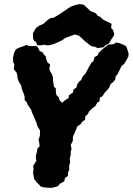

<svg xmlns="http://www.w3.org/2000/svg" viewBox="-20 -895 644 931"><path d="M205 14.8 189.6 12.8 177.6 9.4 165.4 -4 156.8 -12.2 145.8 -27.4 142.4 -45 140 -59.2 142.8 -71 141 -91 155.8 -114.2 153.8 -132.2 154 -140.6 159.6 -160.2 161.4 -174.6 172.2 -186 170.2 -203.6 166.6 -216.6 173.2 -235.6 174.2 -262.2 161.4 -283.2 157.2 -298.8 153.2 -307.8 146.6 -323.4 142.4 -334 133.6 -352.6 132.2 -360.8 123.6 -373.8 113.8 -388 110.6 -397.8 99.4 -410.4 99.6 -424.8 96.8 -436.4 90 -452.8 84.6 -467.8 83.8 -478.8 75.6 -492.2 70.2 -501.8 65 -516.4 63.8 -530.8 60.4 -543 47 -559 49.8 -583.2 44.2 -592.2 43 -614.8 48.8 -640 57.4 -656 70.4 -663 96.2 -672.2 110 -677.4 118.2 -672.2 129 -671.8 159 -671.2 169.8 -654.4 172 -647 184.8 -643.2 192.2 -631.8 203 -619 203.8 -610.6 209.2 -594 223 -581.8 218.8 -560 224.4 -547.8 233.4 -532.4 237.2 -517.4 237 -504.2 239.6 -488.6 241.6 -475.2 250.8 -465.4 251.2 -444.8 253.2 -434.8 264.8 -423 268.4 -409.4 281.6 -396.8 295.6 -409.4 312.6 -419.6 314.4 -433.2 334 -446.4 335.4 -459.6 352 -472.6 352.6 -482.8 362.8 -498 374 -507.4 380.4 -523 394.4 -538 399.8 -548.6 414.6 -576 424 -591.6 433.2 -599.2 438.2 -618 454 -627 457.6 -637.8 473.2 -653.6 492.8 -668.6 504.2 -678.6 530.8 -680.8 543.2 -689 559.4 -685.8 572.8 -680.4 590.2 -672.2 595.8 -660.6 603.6 -634.8 602.4 -620.6 593 -603.2 582.2 -585.6 569.4 -574.6 557.4 -550.6 551.8 -538 539.8 -522.4 539.4 -510 527.8 -496.4 516 -487.4 510.2 -471.2 499 -457.4 487.6 -445.8 477.8 -429.8 464.2 -420.8 462.2 -403 451.8 -397.8 443 -381.6 425.4 -367.6 412 -354.8 406.2 -342.4 394.2 -331.4 392.4 -314.6 377.8 -304 371.2 -293.4 355.4 -282.4 343.2 -253.6 333.4 -231 333.2 -211.8 323.2 -192.6 327 -171.8 322.6 -158.8 323.4 -144.2 318 -126.8 320.6 -109.8 315.4 -90.6 315.6 -70.4 309.6 -58.8 309.4 -41.2 295.6 -33 291.4 -15.4 270 -4 261.6 7.4 248.6 11.6 229.2 16ZM160.4 -675.8 154.4 -692.6 146.2 -695.8 140.4 -708.4 139.6 -733.8 153.8 -758.2 167.8 -769.2 191.2 -780 210.4 -797.6 224.4 -807 241.2 -809.4 260 -820.8 283.6 -836.2 314 -857 326.6 -864.6 348.2 -871.4 367.6 -875.2 386 -871.8 404.8 -854.6 418 -841.6 443.6 -831.4 455.2 -817.4 465.6 -813.6 480.4 -799.4 504.2 -788 521.2 -779.8 518.8 -759 528.2 -749.8 534.4 -728.6 528.6 -716.4 519.8 -704.4 509.2 -685.2 488.2 -673.6 484.4 -666.4 454.6 -661.8 436.4 -669.4 429.8 -669 418.4 -674.6 391.2 -695.6 374.4 -711.8 364.4 -721.2 343.8 -727.8 308 -715.2 295 -710 281.4 -699.6 248 -684.4 235.4 -679.6 212 -674.6 193 -678.4 183.2 -675.4Z"/></svg>

Font: Winky Rough
Style: Italic
Weight: 400
Italic angle: -8.97852°
Designer: Simon Atzbach
Foundry: typofactur
Version: Version 1.206